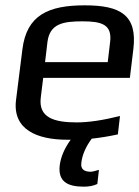

<svg xmlns="http://www.w3.org/2000/svg" viewBox="-20 -514 522 720"><path d="M133 -149 142 -222H467L480 -329C496 -458 431 -494 298 -494C162 -494 80 -458 64 -329L40 -138C27 -28 119 10 232 10H245C222 42 208 74 204 106C197 166 232 186 294 186C313 186 330 183 345 176L351 123C335 128 325 130 320 130C294 130 282 119 285 97C288 68 301 37 324 6C352 3 385 -2 422 -10L430 -79C366 -63 312 -55 268 -55C184 -55 123 -72 133 -149ZM289 -434C360 -434 401 -423 393 -357L384 -281H149L158 -357C167 -425 216 -434 289 -434Z"/></svg>

Font: Gamestation Display
Style: Italic
Weight: 400
Designer: Jonas Hecksher
Foundry: Jonas Hecksher, Playtypeª, e-types AS
Version: Version 1.003